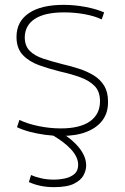

<svg xmlns="http://www.w3.org/2000/svg" viewBox="-20 -550 514 791"><path d="M233 10Q201 10 167 5.5Q133 1 103 -7Q73 -15 50 -26L60 -56Q93 -40 139 -30.5Q185 -21 231 -21Q309 -21 350.5 -50Q392 -79 392 -133Q392 -173 370 -195.5Q348 -218 311 -231.5Q274 -245 229 -255Q184 -266 142 -281Q100 -296 74 -323.5Q48 -351 48 -398Q48 -461 98.5 -495.5Q149 -530 242 -530Q287 -530 332 -521.5Q377 -513 409 -499L399 -470Q370 -484 328.5 -491.5Q287 -499 244 -499Q165 -499 124 -472.5Q83 -446 82 -397Q82 -361 102.5 -340.5Q123 -320 158 -308.5Q193 -297 236 -286Q271 -278 305 -267Q339 -256 366 -239.5Q393 -223 409 -197Q425 -171 425 -132Q426 -87 403 -55.5Q380 -24 337 -7Q294 10 233 10ZM202 221Q145 221 99 200L108 171Q128 180 152 185Q176 190 201 190Q225 190 248 185Q271 180 286.5 167Q302 154 302 129Q302 97 272 64.5Q242 32 186 1L219 -12Q274 20 304.5 57Q335 94 335 132Q335 151 324.5 171.5Q314 192 285.5 206.5Q257 221 202 221Z"/></svg>

Font: M PLUS 1 ExtraLight
Style: Regular
Weight: 250
Version: Version 1.001